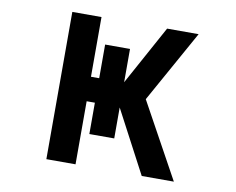

<svg xmlns="http://www.w3.org/2000/svg" viewBox="-79 -836 1159 943"><g transform="rotate(10 500.0 -365.0)"><path d="M208 -732.4H353.5V-434.6H394.5V-602.5H518.6V-436.5L680.7 -732.4H837.9L637.7 -373L843.8 2H683.6L518.6 -310.5V-156.2H394.5V-312.5H353.5V2H208Z"/></g></svg>

Font: Gen Shin Gothic Monospace Bold
Style: Bold
Weight: 700
Designer: [Source Han Sans]
Ryoko NISHIZUKA  (kana & ideographs); Paul D. Hunt (Latin, Greek & Cyrillic); Wenlong ZHANG  (bopomofo
Version: Version 1.002.20150607